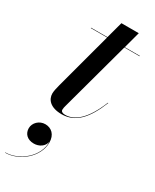

<svg xmlns="http://www.w3.org/2000/svg" viewBox="-242 -617 811 1006"><g transform="rotate(30 163.0 -114.0)"><path d="M322 -163 319.5 -163.5C271 -42.5 213.5 3.5 156.5 3.5C140 3.5 131 -2.5 131 -13C131 -22 133.5 -31.5 135.5 -38.5L249.5 -457.5H341.5V-460H250.5L277.5 -560H172.5L145.5 -460H46.5V-457.5H145L53.5 -116.5C48 -96.5 43 -73.5 43 -60.5C43 -25 69.5 10 139 10C223 10 276.5 -50.5 322 -163ZM27 159C27 190.5 48.5 216 90 216C121 216 151 197.5 156 167C159 255.5 67 330.5 -16 330.5V332.5C69 332.5 158.5 258 158.5 171C158.5 123 129.5 97.5 92.5 97.5C56 97.5 27 126.5 27 159Z"/></g></svg>

Font: Bodoni* 72pt Medium
Style: Italic
Weight: 500
Italic angle: -13°
Version: Version 2.3